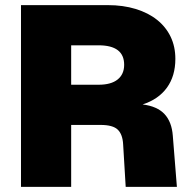

<svg xmlns="http://www.w3.org/2000/svg" viewBox="-20 -730 754 750"><path d="M62 0V-710H401Q461 -710 510 -695Q559 -680 593.5 -652.5Q628 -625 646.5 -586.5Q665 -548 665 -500Q665 -433 632 -387.5Q599 -342 537 -322Q594 -315 622.5 -284.5Q651 -254 655 -200L671 0H471L461 -166Q459 -205 440 -223.5Q421 -242 373 -242H258V0ZM258 -399H365Q414 -399 439.5 -419.5Q465 -440 465 -477Q465 -553 365 -553H258Z"/></svg>

Font: Geist Black
Style: Regular
Weight: 400
Designer: Basement.studio, Andrés Briganti, Mateo Zaragoza
Foundry: Basement.studio, Vercel, Andrés Briganti, Guido Ferreyra, Mateo Zaragoza
Version: Version 1.401